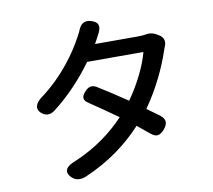

<svg xmlns="http://www.w3.org/2000/svg" viewBox="-88 -903 1157 1041"><g transform="rotate(-10 490.0 -382.5)"><path d="M595 -671H477L488 -691C491 -697 496 -705 500 -714C524 -754 524 -783 479 -797C441 -809 419 -792 405 -754C400 -743 394 -733 390 -725C350 -650 273 -535 144 -438C108 -413 93 -379 127 -352C150 -334 174 -336 197 -353C286 -421 362 -505 418 -583H573H728C710 -512 663 -416 606 -336C552 -373 496 -409 446 -440C422 -454 403 -450 384 -430C358 -403 356 -383 387 -363C435 -331 488 -294 540 -257C471 -184 380 -114 258 -63C208 -45 189 -14 229 21C249 39 277 39 302 29C440 -30 543 -109 622 -195C645 -176 668 -158 688 -141C717 -116 739 -121 764 -150C788 -179 788 -202 759 -226C737 -242 714 -259 690 -276C761 -376 812 -487 840 -572C842 -579 845 -587 848 -594C859 -618 852 -642 829 -656L816 -664C798 -675 774 -679 757 -674C743 -672 728 -671 713 -671Z"/></g></svg>

Font: GenSenRounded2 TW M
Style: Regular
Weight: 500
Version: Version 2.100;PS 2.1;hotconv 16.6.51;makeotf.lib2.5.65220 DE